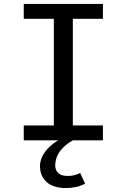

<svg xmlns="http://www.w3.org/2000/svg" viewBox="-20 -709 640 970"><path d="M500 -614H348V-75H500V0H348Q320 16 302.5 33Q285 50 275.5 66.5Q266 83 262.5 98.5Q259 114 259 127Q259 150 274 165Q289 180 323 180Q343 180 359.5 175Q376 170 385 165L410 219Q386 231 362.5 236Q339 241 313 241Q250 241 216 211Q182 181 182 130Q182 94 206.5 59.5Q231 25 274 0H100V-75H252V-614H100V-689H500Z"/></svg>

Font: Wlorlttqgufhjawjgtejqphaquk
Style: Regular
Weight: 400
Monospace: yes
Designer: Carrois Corporate & Edenspiekermann
Foundry: Carrois Corporate GbR & Edenspiekermann AG
Version: Version 2.001